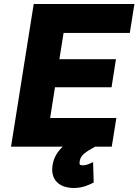

<svg xmlns="http://www.w3.org/2000/svg" viewBox="-20 -731 690 957"><path d="M35 0H293C268 23 248 53 242 92C230 166 277 206 348 206C391 206 420 192 447 179L444 77L429 84C417 89 407 93 393 93C377 93 375 89 377 74C379 60 385 47 398 36C411 25 430 13 454 0H537L560 -143H230L254 -296H536L558 -436H276L297 -567H627L650 -711H148Z"/></svg>

Font: Asimov Pro
Style: UltObl
Weight: 900
Designer: Google
Version: Version 2.000980; 2014